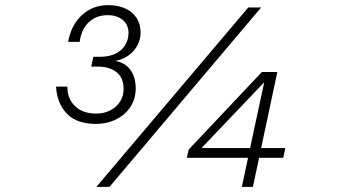

<svg xmlns="http://www.w3.org/2000/svg" viewBox="-20 -727 1340 747"><path d="M198 -390H242Q242 -342 272.5 -313.5Q303 -285 354 -285Q385 -285 409 -297.5Q433 -310 447 -331.5Q461 -353 461 -381Q461 -424 433.5 -446Q406 -468 359 -468H335L343 -506H369Q404 -506 429 -518Q454 -530 467 -551.5Q480 -573 480 -599Q480 -630 458 -649Q436 -668 399 -668Q354 -668 325 -640Q296 -612 290 -564H245Q257 -630 299 -668.5Q341 -707 401 -707Q439 -707 467.5 -694Q496 -681 511.5 -657Q527 -633 527 -601Q527 -574 514.5 -550.5Q502 -527 479.5 -511Q457 -495 428 -490Q466 -484 487 -455.5Q508 -427 508 -383Q508 -343 488 -312Q468 -281 432.5 -263Q397 -245 352 -245Q279 -245 240.5 -284.5Q202 -324 198 -390ZM946 -698H996L406 0H355ZM945 -113H707L714 -145L999 -447H1059L996 -151H1090L1082 -113H988L964 0H921ZM953 -151 1008 -407 764 -151Z"/></svg>

Font: Azeret Mono Thin
Style: Italic
Weight: 100
Italic angle: -12°
Designer: Martin Vácha
Foundry: Displaay
Version: Version 1.000; Glyphs 3.0.3, build 3074